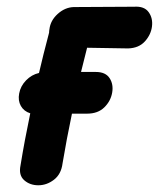

<svg xmlns="http://www.w3.org/2000/svg" viewBox="-20 -550 473 571"><path d="M41 -58Q35 -29 52 -14Q69 1 94 1Q119 1 140.5 -15.5Q162 -32 166 -64Q178 -136 194 -212H239Q271 -212 290 -230.5Q309 -249 313.5 -274Q318 -299 306 -317.5Q294 -336 265 -336H221Q228 -365 239 -408L361 -406Q393 -407 411 -427Q429 -447 432 -471.5Q435 -496 422 -514Q409 -532 379 -530L199 -529Q173 -528 151.5 -508.5Q130 -489 127 -463Q126 -458 126 -453Q108 -385 96 -333Q74 -328 57.5 -311Q41 -294 37 -272Q33 -251 42 -235Q51 -219 70 -213Q53 -132 41 -58Z"/></svg>

Font: Balsamiq Sans
Style: Bold Italic
Weight: 700
Italic angle: -12°
Designer: Michael Angeles
Foundry: Balsamiq SRL
Version: Version 1.020; ttfautohint (v1.8.4.7-5d5b);gftools[0.9.26]